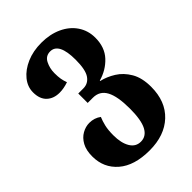

<svg xmlns="http://www.w3.org/2000/svg" viewBox="-233 -652 1009 1009"><g transform="rotate(-45 272.0 -147.5)"><path d="M269 254Q156 254 94.5 201Q33 148 33 63Q33 17 49.5 -13Q66 -43 92.5 -58Q119 -73 147 -73Q184 -73 212 -52Q203 -31 196.5 -4Q190 23 190 63Q190 120 210.5 154.5Q231 189 269 189Q309 189 330 149.5Q351 110 351 25Q351 -66 327.5 -109.5Q304 -153 254 -153H215V-223H253Q289 -223 310 -253.5Q331 -284 331 -358Q331 -484 267 -484Q233 -484 217.5 -453.5Q202 -423 202 -387Q202 -361 205 -343.5Q208 -326 215 -307Q180 -295 149 -295Q105 -295 78 -320.5Q51 -346 51 -395Q51 -437 79.5 -472Q108 -507 156.5 -528Q205 -549 266 -549Q330 -549 380 -526Q430 -503 458 -461.5Q486 -420 486 -367Q486 -296 445 -252Q404 -208 343 -191V-188Q383 -179 421.5 -155Q460 -131 485.5 -87.5Q511 -44 511 23Q511 131 445.5 192.5Q380 254 269 254Z"/></g></svg>

Font: Noto Serif Georgian Condensed ExtraBold
Style: Regular
Weight: 800
Width: 3
Designer: Monotype Design Team, Akaki Razmadze
Foundry: Google LLC
Version: Version 2.003; ttfautohint (v1.8.4.7-5d5b)